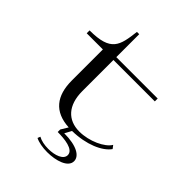

<svg xmlns="http://www.w3.org/2000/svg" viewBox="-253 -834 1184 1184"><g transform="rotate(45 339.0 -242.0)"><path d="M25 -475H166V-204C166 -71 226 7 357 14L329 60V82C388 82 474 90 474 139C474 177 420 197 361 197C329 197 297 191 274 178L267 196C292 209 331 216 371 216C447 216 528 191 528 138C528 94 473 59 363 59L387 15C509 13 606 -30 643 -83L627 -104C601 -58 507 -14 421 -14C321 -14 258 -80 258 -204V-475H619V-500H258V-700H238C222 -567 210 -500 25 -500Z"/></g></svg>

Font: Sprat Extended
Style: Regular
Weight: 400
Width: 9
Designer: Ethan Nakache
Foundry: Collletttivo
Version: Version 2.000;Glyphs 3.2 (3217)